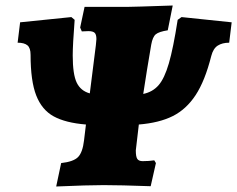

<svg xmlns="http://www.w3.org/2000/svg" viewBox="-20 -672 861 697"><path d="M821 -591 812 -517Q787 -517 770.5 -506.5Q754 -496 747 -469Q724 -378 690 -326.5Q656 -275 607 -250.5Q558 -226 484 -220L473 -126Q473 -103 478.5 -95Q484 -87 498 -87Q521 -87 540 -90L546 -80L527 4Q415 0 356 0Q299 0 184 5L202 -80Q247 -85 263.5 -102Q280 -119 285 -162L292 -220Q218 -226 175 -249.5Q132 -273 111.5 -325.5Q91 -378 91 -473Q91 -498 79.5 -507.5Q68 -517 44 -517L53 -591L239 -610L251 -600Q244 -509 244 -471Q244 -402 258.5 -372Q273 -342 306 -333L328 -508Q330 -526 330 -530Q330 -547 323.5 -553Q317 -559 301 -559L277 -558L271 -572L287 -647H441Q462 -647 607 -652L589 -562Q557 -557 545.5 -547.5Q534 -538 529 -510Q513 -417 500 -331Q534 -338 555.5 -362.5Q577 -387 593 -442Q609 -497 625 -600L639 -610Z"/></svg>

Font: Alegreya Black
Style: Italic
Weight: 900
Italic angle: -7°
Designer: Juan Pablo del Peral
Foundry: Huerta Tipografica
Version: Version 2.007; ttfautohint (v1.6)